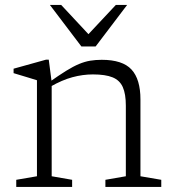

<svg xmlns="http://www.w3.org/2000/svg" viewBox="-20 -736 681 756"><path d="M183.5 -412.5V-42L264 -28V0H44V-28L125.5 -42V-420Q117.5 -423 92.5 -430.2Q67.5 -437.5 33.5 -448V-465.5L161 -501H172ZM395 -28 475.5 -42V-320Q475.5 -366 463.5 -393Q451.5 -420 423.2 -431.5Q395 -443 346 -443Q306 -443 265.2 -432Q224.5 -421 179 -395L172.5 -411.5Q212 -439.5 240.2 -457Q268.5 -474.5 291.2 -484Q314 -493.5 335.2 -497Q356.5 -500.5 380.5 -500.5Q462.5 -500.5 497.8 -462.2Q533 -424 533 -344.5V-42L615 -28V0H395ZM338 -591H318.5L436 -716.5H480.5L356.5 -553H300.5L176.5 -716.5H221Z"/></svg>

Font: Newsreader 9pt Light
Style: Regular
Weight: 300
Designer: Hugues Gentile
Foundry: Production Type
Version: Version 1.003